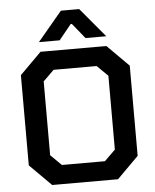

<svg xmlns="http://www.w3.org/2000/svg" viewBox="-60 -955 812 1005"><g transform="rotate(-5 346.0 -452.5)"><path d="M60 -113V-587L173 -700H519L632 -587V-113L519 0H173ZM459 -100 516 -156V-544L459 -600H233L176 -544V-156L233 -100ZM298 -905H394L523 -751H414L349 -831H343L278 -751H169Z"/></g></svg>

Font: Chakra Petch SemiBold
Style: Regular
Weight: 600
Designer: Katatrad Aksorn Co.,Ltd.
Foundry: Cadson Demak Co.,Ltd.
Version: Version 1.000; ttfautohint (v1.6)